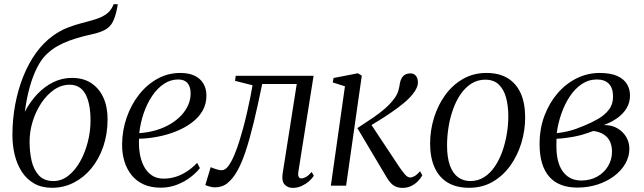

<svg xmlns="http://www.w3.org/2000/svg" viewBox="-20 -882 3060 912"><path d="M539.5 -862 536.5 -844.5Q528.5 -803.5 516.2 -779Q504 -754.5 479.5 -740.8Q455 -727 409.5 -717.5Q400.5 -715.5 390.2 -713Q380 -710.5 368.5 -707.5Q339 -699.5 309.8 -689Q280.5 -678.5 253 -663Q225.5 -647.5 200.5 -623.5Q176.5 -600.5 156.5 -561.5Q136.5 -522.5 121.5 -469.5Q106.5 -416.5 98 -351Q122.5 -398.5 157 -434.8Q191.5 -471 233 -491.5Q274.5 -512 322 -512Q375.5 -512 413 -487.5Q450.5 -463 470.8 -419Q491 -375 491 -316Q491 -246 470.8 -186.5Q450.5 -127 414.5 -83Q378.5 -39 330.5 -14.5Q282.5 10 227.5 10Q178 10 142.5 -10.2Q107 -30.5 84.2 -65.2Q61.5 -100 50.2 -145Q39 -190 39 -240Q39 -316 52.5 -387Q66 -458 91 -520Q116 -582 151.2 -630.8Q186.5 -679.5 230 -711Q265 -736.5 300.2 -750.2Q335.5 -764 369 -772.5Q402.5 -781 431.2 -789.8Q460 -798.5 481.8 -812.8Q503.5 -827 516 -853L519.5 -862ZM311 -479.5Q271.5 -479.5 237 -455.8Q202.5 -432 176.2 -392.5Q150 -353 135.2 -305.2Q120.5 -257.5 120.5 -209Q120.5 -160.5 130.2 -118Q140 -75.5 164.8 -48.8Q189.5 -22 234 -22Q272.5 -22 304.8 -47.5Q337 -73 360.5 -114.8Q384 -156.5 397 -207.5Q410 -258.5 410 -309Q410 -390.5 385.8 -435Q361.5 -479.5 311 -479.5Z M929.5 -83.5Q913.5 -62.5 885.5 -40.8Q857.5 -19 821 -4.8Q784.5 9.5 743.5 9.5Q697 9.5 662.2 -6.2Q627.5 -22 604.8 -50.5Q582 -79 570.8 -116.2Q559.5 -153.5 560 -196.5Q560.5 -262.5 581.5 -323.2Q602.5 -384 639.8 -431.8Q677 -479.5 727.2 -507.5Q777.5 -535.5 837 -535.5Q877.5 -535.5 905 -522Q932.5 -508.5 946.5 -484.2Q960.5 -460 960.5 -428Q960.5 -387.5 941.8 -355.2Q923 -323 890.2 -298.8Q857.5 -274.5 816.2 -258Q775 -241.5 729.8 -232.8Q684.5 -224 640.5 -223Q638.5 -189.5 643.5 -156Q648.5 -122.5 662.2 -94.8Q676 -67 699.5 -50.2Q723 -33.5 757.5 -33.5Q786 -33.5 813.2 -41.8Q840.5 -50 866.5 -66.8Q892.5 -83.5 916.5 -108.5ZM826.5 -504.5Q790.5 -504.5 759 -483.8Q727.5 -463 703 -426.8Q678.5 -390.5 662.8 -344.8Q647 -299 641.5 -249.5Q684.5 -252.5 722 -263.8Q759.5 -275 789.5 -293Q819.5 -311 841 -334Q862.5 -357 874 -383.5Q885.5 -410 885.5 -438Q885.5 -469.5 871 -487Q856.5 -504.5 826.5 -504.5Z M1397.5 -68Q1394.5 -49.5 1399 -42Q1403.5 -34.5 1411 -34.5Q1421 -34.5 1433.2 -41.2Q1445.5 -48 1460.5 -65L1470.5 -47Q1463 -34.5 1448 -21.2Q1433 -8 1413.2 1.2Q1393.5 10.5 1370.5 10.5Q1347 10.5 1332 -5.5Q1317 -21.5 1322.5 -57.5L1389.5 -483H1225.5Q1204 -378.5 1184.8 -299Q1165.5 -219.5 1146.5 -162.8Q1127.5 -106 1107 -70Q1086.5 -33.5 1061.2 -12.8Q1036 8 1000.5 8Q989.5 8 973.2 3.5Q957 -1 955.5 -4L981 -88.5Q983.5 -86.5 992.5 -83Q1001.5 -79.5 1013 -76.5Q1024.5 -73.5 1033 -73.5Q1050.5 -73.5 1065.5 -94.5Q1080.5 -115.5 1093.8 -147.5Q1107 -179.5 1117.5 -213.5Q1128 -247.5 1135 -273.5Q1145.5 -312.5 1154.2 -351Q1163 -389.5 1169.5 -422.5Q1176 -455.5 1179.5 -477L1096.5 -498L1099.5 -522H1469.5Z M1551.5 0 1618.5 -472 1560.5 -490.5 1564.5 -511.5 1680 -534 1698.5 -522.5 1624 0ZM1892.5 10.5Q1875 10.5 1861.5 5Q1848 -0.5 1837 -12Q1826 -23.5 1815.5 -41.5L1677.5 -273.5Q1719 -300.5 1751.8 -322.8Q1784.5 -345 1809.2 -366.8Q1834 -388.5 1852.5 -413.5Q1867 -432.5 1872.5 -452.5Q1878 -472.5 1879.5 -487Q1882.5 -502.5 1889.2 -513Q1896 -523.5 1906.2 -528.5Q1916.5 -533.5 1928 -533.5Q1946.5 -533.5 1955.5 -522Q1964.5 -510.5 1965 -492Q1965.5 -479 1958.8 -463.8Q1952 -448.5 1938.5 -432.5Q1922.5 -412.5 1896.2 -391Q1870 -369.5 1839.8 -348.8Q1809.5 -328 1781.2 -310.5Q1753 -293 1733 -281L1735.5 -302L1876 -90Q1888.5 -71.5 1902 -55.2Q1915.5 -39 1928 -39Q1938 -39 1949.2 -45.5Q1960.5 -52 1975.5 -68.5L1986 -49Q1977.5 -33.5 1963.5 -19.8Q1949.5 -6 1931.5 2.2Q1913.5 10.5 1892.5 10.5Z M2290.5 -535.5Q2351 -535.5 2391.8 -510.5Q2432.5 -485.5 2453.5 -438.5Q2474.5 -391.5 2474.5 -324Q2474.5 -262.5 2456.5 -203Q2438.5 -143.5 2404 -95.2Q2369.5 -47 2320.2 -18.5Q2271 10 2208 10Q2147.5 10 2106.2 -15Q2065 -40 2044 -87.2Q2023 -134.5 2023 -200Q2023 -262.5 2041.5 -322.5Q2060 -382.5 2095 -430.8Q2130 -479 2179.5 -507.2Q2229 -535.5 2290.5 -535.5ZM2285 -503.5Q2248.5 -503.5 2219.2 -485Q2190 -466.5 2168 -434.5Q2146 -402.5 2131.8 -362.2Q2117.5 -322 2110.5 -278Q2103.5 -234 2103.5 -192Q2103.5 -133.5 2117.2 -95.8Q2131 -58 2156 -40Q2181 -22 2214 -22Q2250.5 -22 2279.5 -40.5Q2308.5 -59 2330 -90.5Q2351.5 -122 2365.8 -162Q2380 -202 2387.2 -245.2Q2394.5 -288.5 2394.5 -329.5Q2394.5 -379 2383.8 -418.2Q2373 -457.5 2349.2 -480.5Q2325.5 -503.5 2285 -503.5Z M2722.5 9Q2679.5 9 2646.2 -3.5Q2613 -16 2590 -41.5Q2567 -67 2555 -106Q2543 -145 2543 -198Q2543 -271 2566.2 -332.5Q2589.5 -394 2629.2 -439.8Q2669 -485.5 2720.2 -510.5Q2771.5 -535.5 2828 -535.5Q2881 -535.5 2912.8 -520.8Q2944.5 -506 2958.5 -482Q2972.5 -458 2972.5 -429Q2972.5 -395 2956.5 -368.2Q2940.5 -341.5 2912.5 -321.5Q2884.5 -301.5 2848.5 -288Q2885.5 -288.5 2912.8 -272.5Q2940 -256.5 2954.8 -230.8Q2969.5 -205 2969.5 -175.5Q2969.5 -137.5 2950 -104Q2930.5 -70.5 2896.2 -45Q2862 -19.5 2817.2 -5.2Q2772.5 9 2722.5 9ZM2740.5 -24.5Q2783.5 -24.5 2816.2 -42.8Q2849 -61 2868 -92.2Q2887 -123.5 2887 -162Q2887 -189 2877.5 -209.5Q2868 -230 2848.5 -242.8Q2829 -255.5 2798.5 -260Q2791 -257.5 2777.8 -252.5Q2764.5 -247.5 2746 -242.2Q2727.5 -237 2704.5 -232.5Q2688 -229.5 2668 -226.8Q2648 -224 2623.5 -223Q2623 -214 2623 -206Q2623 -198 2623 -183.5Q2623 -135 2636.5 -99.2Q2650 -63.5 2676.5 -44Q2703 -24.5 2740.5 -24.5ZM2624.5 -249.5Q2651 -252.5 2673 -257.5Q2695 -262.5 2714.8 -269.5Q2734.5 -276.5 2753.5 -284.5Q2789 -299 2820.5 -317Q2852 -335 2872 -360.8Q2892 -386.5 2892 -423Q2892 -463.5 2872.2 -484Q2852.5 -504.5 2815.5 -504.5Q2776 -504.5 2743.2 -482.5Q2710.5 -460.5 2686.2 -423.5Q2662 -386.5 2646.2 -341.2Q2630.5 -296 2624.5 -249.5Z"/></svg>

Font: Merriweather 96pt Light
Style: Italic
Weight: 300
Italic angle: -7.8°
Version: Version 2.101